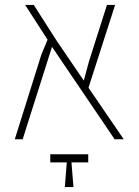

<svg xmlns="http://www.w3.org/2000/svg" viewBox="-20 -565 562 779"><path d="M482 0H445L191 -375L72 0H40L148 -344L173 -404L82 -545H117L211 -398L320 -238L341 -316L414 -545H447L339 -209ZM338 61V94H270L278 194H243L251 94H184V61Z"/></svg>

Font: Assistant ExtraLight
Style: Regular
Weight: 200
Designer: Hebrew By Ben Nathan, Latin by Paul Hunt
Version: Version 3.000